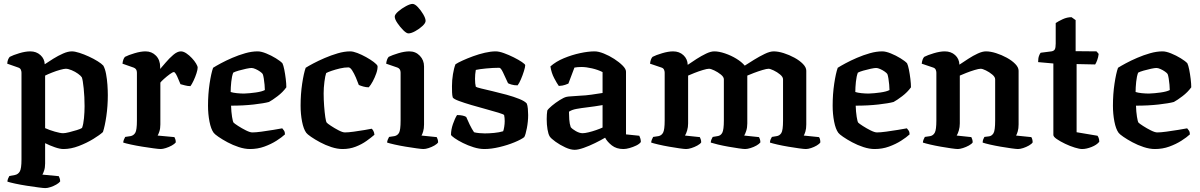

<svg xmlns="http://www.w3.org/2000/svg" viewBox="-20 -763 6145 983"><path d="M212 200Q203 200 176.5 196.5Q150 193 117.5 188Q85 183 57.5 177Q30 171 18 167Q18 159 21.5 151Q25 143 28 138L56 133Q72 130 81 115.5Q90 101 90 54V-391Q90 -399 86.5 -406.5Q83 -414 74 -417L17 -437Q18 -451 22 -459.5Q26 -468 30 -472Q47 -481 78.5 -490.5Q110 -500 135 -500Q166 -500 187 -481Q208 -462 209 -434Q228 -447 253 -462.5Q278 -478 303 -489Q328 -500 348 -500Q363 -500 386.5 -492.5Q410 -485 435 -473.5Q460 -462 480 -449.5Q500 -437 509 -427Q518 -411 523 -384.5Q528 -358 530 -329Q532 -300 532 -276Q532 -220 524.5 -168.5Q517 -117 507 -87Q491 -72 457.5 -51.5Q424 -31 383.5 -15.5Q343 0 305 0Q287 0 261 -9Q235 -18 211 -30V74Q211 95 206 110Q201 125 197 131L281 139Q283 143 285.5 150Q288 157 288 166Q282 174 268 182Q254 190 238.5 195Q223 200 212 200ZM303 -81Q314 -81 334 -86Q354 -91 373.5 -97Q393 -103 400 -108Q407 -126 410 -158Q413 -190 413 -219Q413 -267 408.5 -310.5Q404 -354 399 -367Q394 -375 379.5 -385.5Q365 -396 347 -403.5Q329 -411 317 -411Q308 -411 288 -405.5Q268 -400 246.5 -391.5Q225 -383 211 -376V-107Q233 -97 261 -89Q289 -81 303 -81Z M803 0Q793 0 767 -3.5Q741 -7 709.5 -12Q678 -17 650.5 -23Q623 -29 611 -33Q611 -40 614.5 -48.5Q618 -57 621 -62L648 -66Q664 -69 672.5 -83Q681 -97 681 -146V-391Q681 -411 664 -417L607 -437Q610 -462 620 -472Q637 -481 669 -490.5Q701 -500 725 -500Q757 -500 778.5 -478Q800 -456 800 -420V-410Q810 -421 828 -442.5Q846 -464 867 -482Q888 -500 906 -500Q919 -500 934 -490Q949 -480 962.5 -465.5Q976 -451 984 -437.5Q992 -424 992 -417Q992 -407 986 -388Q980 -369 971 -350Q962 -331 955 -322Q941 -322 926.5 -326Q912 -330 904 -332Q899 -343 893 -358Q887 -373 881 -383.5Q875 -394 870 -394Q864 -394 849 -383Q834 -372 819.5 -359Q805 -346 801 -340V-126Q801 -105 796 -90Q791 -75 787 -69L873 -61Q875 -58 877.5 -50.5Q880 -43 880 -34Q874 -26 859.5 -18Q845 -10 829 -5Q813 0 803 0Z M1260 0Q1233 0 1202.5 -10Q1172 -20 1145 -34.5Q1118 -49 1098.5 -62.5Q1079 -76 1074 -83Q1060 -102 1052.5 -140.5Q1045 -179 1045 -222Q1045 -281 1053 -334.5Q1061 -388 1071 -416Q1085 -425 1111 -439Q1137 -453 1169.5 -467Q1202 -481 1235.5 -490.5Q1269 -500 1299 -500Q1317 -500 1343 -489.5Q1369 -479 1392.5 -464.5Q1416 -450 1426 -439Q1431 -429 1435.5 -406.5Q1440 -384 1443 -359Q1446 -334 1446 -316Q1428 -291 1401 -270.5Q1374 -250 1357 -241Q1332 -234 1279 -228Q1226 -222 1163 -222Q1164 -190 1168 -165Q1172 -140 1176 -135Q1181 -130 1199.5 -118Q1218 -106 1239 -95.5Q1260 -85 1272 -85Q1289 -85 1319 -89Q1349 -93 1379 -98Q1409 -103 1425 -106Q1429 -102 1434 -94.5Q1439 -87 1439 -75Q1423 -60 1395.5 -42.5Q1368 -25 1333.5 -12.5Q1299 0 1260 0ZM1229 -284Q1258 -285 1289.5 -289.5Q1321 -294 1336 -302Q1336 -313 1334.5 -329.5Q1333 -346 1330.5 -361.5Q1328 -377 1325 -384Q1322 -389 1311.5 -396.5Q1301 -404 1288.5 -409.5Q1276 -415 1268 -415Q1259 -415 1240 -411Q1221 -407 1202 -401.5Q1183 -396 1174 -391Q1167 -373 1164 -344Q1161 -315 1161 -292Q1173 -288 1192.5 -286Q1212 -284 1229 -284Z M1734 0Q1707 0 1676.5 -10Q1646 -20 1619 -34.5Q1592 -49 1572.5 -62.5Q1553 -76 1548 -83Q1534 -102 1526.5 -140.5Q1519 -179 1519 -222Q1519 -281 1527 -334.5Q1535 -388 1545 -416Q1559 -425 1584.5 -438.5Q1610 -452 1642.5 -466Q1675 -480 1709 -490Q1743 -500 1773 -500Q1788 -500 1810 -491.5Q1832 -483 1854.5 -470.5Q1877 -458 1893.5 -445.5Q1910 -433 1913 -425Q1914 -409 1906.5 -387.5Q1899 -366 1888.5 -346.5Q1878 -327 1868 -316Q1854 -316 1840 -320Q1826 -324 1817 -328Q1811 -345 1802 -366Q1793 -387 1783 -402.5Q1773 -418 1764 -418Q1743 -418 1720 -412.5Q1697 -407 1678 -400.5Q1659 -394 1650 -389Q1645 -376 1641 -344.5Q1637 -313 1637 -285Q1637 -253 1639.5 -220Q1642 -187 1645.5 -163Q1649 -139 1653 -135Q1656 -131 1674 -119Q1692 -107 1713 -96Q1734 -85 1746 -85Q1763 -85 1792 -89Q1821 -93 1847.5 -97.5Q1874 -102 1883 -104Q1887 -101 1891.5 -93Q1896 -85 1897 -73Q1881 -59 1856.5 -41.5Q1832 -24 1801 -12Q1770 0 1734 0Z M2148 0Q2139 0 2113.5 -3.5Q2088 -7 2057.5 -12Q2027 -17 2000.5 -23Q1974 -29 1962 -33Q1962 -40 1965.5 -48.5Q1969 -57 1972 -62L1999 -66Q2015 -69 2023 -83Q2031 -97 2031 -146V-391Q2031 -411 2015 -417L1957 -437Q1960 -461 1970 -472Q1988 -481 2019.5 -490.5Q2051 -500 2076 -500Q2108 -500 2129.5 -477.5Q2151 -455 2151 -423V-126Q2151 -105 2146.5 -90Q2142 -75 2138 -69L2216 -61Q2218 -57 2220.5 -50Q2223 -43 2223 -34Q2218 -26 2204 -18Q2190 -10 2174.5 -5Q2159 0 2148 0ZM2071 -592Q2061 -592 2044.5 -608.5Q2028 -625 2014.5 -645Q2001 -665 2001 -678Q2001 -689 2019 -704.5Q2037 -720 2058.5 -731.5Q2080 -743 2092 -743Q2104 -743 2119.5 -726.5Q2135 -710 2147 -689.5Q2159 -669 2159 -656Q2159 -645 2143 -630Q2127 -615 2106 -603.5Q2085 -592 2071 -592Z M2460 0Q2434 0 2405 -9Q2376 -18 2350 -31Q2324 -44 2307 -56Q2290 -68 2289 -73Q2289 -99 2299 -128Q2309 -157 2320 -174Q2337 -174 2349.5 -171Q2362 -168 2367 -164Q2373 -149 2384.5 -125.5Q2396 -102 2407 -86Q2417 -83 2433.5 -81.5Q2450 -80 2462 -80Q2484 -80 2510 -82.5Q2536 -85 2556 -91Q2559 -98 2561.5 -113.5Q2564 -129 2564 -143Q2564 -160 2561 -174Q2558 -178 2532 -186Q2506 -194 2469 -204Q2432 -214 2394.5 -225Q2357 -236 2330 -246Q2303 -256 2298 -264Q2295 -275 2294.5 -290Q2294 -305 2294 -322Q2294 -352 2299 -383Q2304 -414 2312 -434Q2324 -442 2348 -453Q2372 -464 2402 -475Q2432 -486 2462.5 -493Q2493 -500 2518 -500Q2535 -500 2560 -491Q2585 -482 2610 -469.5Q2635 -457 2652 -445.5Q2669 -434 2669 -429Q2669 -420 2662.5 -399Q2656 -378 2647 -357Q2638 -336 2630 -326Q2612 -326 2599 -330Q2586 -334 2581 -337Q2566 -370 2555 -393Q2544 -416 2536 -416Q2505 -416 2469 -412.5Q2433 -409 2416 -405Q2414 -395 2413 -382.5Q2412 -370 2412 -360Q2412 -334 2416 -319Q2419 -316 2443.5 -310Q2468 -304 2502.5 -296Q2537 -288 2573.5 -278Q2610 -268 2638.5 -256.5Q2667 -245 2677 -233Q2681 -223 2682.5 -206.5Q2684 -190 2684 -174Q2684 -141 2677.5 -107Q2671 -73 2664 -61Q2649 -49 2614 -34.5Q2579 -20 2537 -10Q2495 0 2460 0Z M2922 4Q2901 4 2874 -8.5Q2847 -21 2824 -37.5Q2801 -54 2794 -65Q2787 -77 2783 -101Q2779 -125 2779 -153Q2779 -178 2782 -197Q2787 -206 2805.5 -221.5Q2824 -237 2845.5 -250.5Q2867 -264 2880 -267Q2887 -269 2906.5 -270Q2926 -271 2949 -273Q2978 -274 3009 -278.5Q3040 -283 3065 -287V-394Q3041 -406 3011 -413Q2981 -420 2957 -420Q2937 -420 2921 -417L2890 -335Q2885 -333 2873 -328.5Q2861 -324 2841 -323Q2832 -335 2817.5 -362.5Q2803 -390 2798 -423Q2826 -448 2867 -465Q2908 -482 2950 -491Q2992 -500 3024 -500Q3044 -500 3071.5 -489Q3099 -478 3124.5 -461.5Q3150 -445 3167.5 -427.5Q3185 -410 3185 -396V-75L3253 -68Q3255 -64 3258 -55.5Q3261 -47 3261 -36Q3254 -26 3237.5 -18Q3221 -10 3203 -5Q3185 0 3172 0Q3136 0 3112.5 -18.5Q3089 -37 3078 -58Q3056 -45 3026.5 -30.5Q2997 -16 2968.5 -6Q2940 4 2922 4ZM2963 -81Q2974 -81 2993 -85.5Q3012 -90 3032 -97Q3052 -104 3065 -110V-225Q3046 -222 3024.5 -218.5Q3003 -215 2983 -213Q2957 -210 2932 -205.5Q2907 -201 2893 -191Q2893 -174 2894.5 -151.5Q2896 -129 2902 -112Q2910 -102 2928.5 -91.5Q2947 -81 2963 -81Z M3493 0Q3483 0 3459 -3.5Q3435 -7 3406 -12Q3377 -17 3351.5 -23Q3326 -29 3314 -33Q3314 -40 3317.5 -48.5Q3321 -57 3324 -62L3351 -66Q3367 -69 3375 -84Q3383 -99 3383 -146V-391Q3383 -399 3379.5 -406.5Q3376 -414 3367 -417L3308 -437Q3311 -462 3321 -472Q3338 -481 3370 -490.5Q3402 -500 3426 -500Q3458 -500 3479 -480.5Q3500 -461 3501 -431Q3521 -445 3546 -461Q3571 -477 3595 -488.5Q3619 -500 3637 -500Q3661 -500 3692 -489.5Q3723 -479 3750 -462.5Q3777 -446 3793 -427Q3813 -440 3840.5 -457Q3868 -474 3895 -487Q3922 -500 3941 -500Q3964 -500 3992.5 -491Q4021 -482 4047.5 -467.5Q4074 -453 4091 -435.5Q4108 -418 4108 -401V-126Q4108 -104 4103.5 -89.5Q4099 -75 4095 -69L4173 -61Q4176 -58 4178 -50.5Q4180 -43 4180 -34Q4175 -26 4161.5 -18Q4148 -10 4132.5 -5Q4117 0 4106 0Q4096 0 4071 -3.5Q4046 -7 4016 -12Q3986 -17 3960 -23Q3934 -29 3922 -33Q3922 -42 3925.5 -49.5Q3929 -57 3932 -62L3956 -66Q3971 -68 3980 -81.5Q3989 -95 3989 -146V-357Q3989 -369 3974 -381.5Q3959 -394 3941 -402.5Q3923 -411 3915 -411Q3905 -411 3883.5 -404.5Q3862 -398 3839.5 -389.5Q3817 -381 3806 -376V-131Q3806 -110 3800.5 -93Q3795 -76 3790 -69L3866 -61Q3868 -58 3870.5 -50.5Q3873 -43 3873 -34Q3867 -26 3853 -18Q3839 -10 3822.5 -5Q3806 0 3795 0Q3786 0 3762 -3.5Q3738 -7 3709.5 -12Q3681 -17 3656 -23Q3631 -29 3619 -33Q3619 -41 3622.5 -49Q3626 -57 3629 -62L3653 -66Q3670 -68 3678 -83.5Q3686 -99 3686 -146V-357Q3686 -369 3670.5 -381.5Q3655 -394 3637 -402.5Q3619 -411 3610 -411Q3600 -411 3578.5 -404.5Q3557 -398 3535.5 -389.5Q3514 -381 3503 -376V-131Q3503 -112 3498 -95Q3493 -78 3487 -69L3563 -61Q3565 -57 3567.5 -50Q3570 -43 3570 -34Q3565 -26 3550.5 -18Q3536 -10 3520 -5Q3504 0 3493 0Z M4458 0Q4431 0 4400.5 -10Q4370 -20 4343 -34.5Q4316 -49 4296.5 -62.5Q4277 -76 4272 -83Q4258 -102 4250.5 -140.5Q4243 -179 4243 -222Q4243 -281 4251 -334.5Q4259 -388 4269 -416Q4283 -425 4309 -439Q4335 -453 4367.5 -467Q4400 -481 4433.5 -490.5Q4467 -500 4497 -500Q4515 -500 4541 -489.5Q4567 -479 4590.5 -464.5Q4614 -450 4624 -439Q4629 -429 4633.5 -406.5Q4638 -384 4641 -359Q4644 -334 4644 -316Q4626 -291 4599 -270.5Q4572 -250 4555 -241Q4530 -234 4477 -228Q4424 -222 4361 -222Q4362 -190 4366 -165Q4370 -140 4374 -135Q4379 -130 4397.5 -118Q4416 -106 4437 -95.5Q4458 -85 4470 -85Q4487 -85 4517 -89Q4547 -93 4577 -98Q4607 -103 4623 -106Q4627 -102 4632 -94.5Q4637 -87 4637 -75Q4621 -60 4593.5 -42.5Q4566 -25 4531.5 -12.5Q4497 0 4458 0ZM4427 -284Q4456 -285 4487.5 -289.5Q4519 -294 4534 -302Q4534 -313 4532.5 -329.5Q4531 -346 4528.5 -361.5Q4526 -377 4523 -384Q4520 -389 4509.5 -396.5Q4499 -404 4486.5 -409.5Q4474 -415 4466 -415Q4457 -415 4438 -411Q4419 -407 4400 -401.5Q4381 -396 4372 -391Q4365 -373 4362 -344Q4359 -315 4359 -292Q4371 -288 4390.5 -286Q4410 -284 4427 -284Z M4884 0Q4874 0 4850 -3.5Q4826 -7 4797 -12Q4768 -17 4742.5 -23Q4717 -29 4705 -33Q4705 -40 4708.5 -48.5Q4712 -57 4715 -62L4742 -66Q4758 -69 4766 -84Q4774 -99 4774 -146V-391Q4774 -399 4770.5 -406.5Q4767 -414 4758 -417L4699 -437Q4702 -462 4712 -472Q4729 -481 4761 -490.5Q4793 -500 4817 -500Q4849 -500 4870 -481Q4891 -462 4892 -432Q4913 -446 4937.5 -462Q4962 -478 4986 -489Q5010 -500 5028 -500Q5051 -500 5079.5 -491Q5108 -482 5134.5 -467.5Q5161 -453 5178 -435.5Q5195 -418 5195 -401V-126Q5195 -105 5190.5 -90Q5186 -75 5182 -69L5260 -61Q5263 -57 5265 -49.5Q5267 -42 5267 -34Q5262 -26 5248 -18Q5234 -10 5218.5 -5Q5203 0 5192 0Q5183 0 5158 -3.5Q5133 -7 5103.5 -12Q5074 -17 5048 -23Q5022 -29 5011 -33Q5011 -42 5014 -49.5Q5017 -57 5020 -62L5044 -65Q5058 -67 5066.5 -81Q5075 -95 5075 -146V-357Q5075 -369 5060 -381.5Q5045 -394 5027.5 -402.5Q5010 -411 5001 -411Q4991 -411 4969.5 -404.5Q4948 -398 4926.5 -389.5Q4905 -381 4894 -376V-131Q4894 -112 4889 -95Q4884 -78 4878 -69L4953 -61Q4955 -58 4957.5 -50Q4960 -42 4960 -34Q4955 -26 4940.5 -18Q4926 -10 4910 -5Q4894 0 4884 0Z M5520 0Q5507 0 5482.5 -7.5Q5458 -15 5433 -27Q5408 -39 5390.5 -51Q5373 -63 5373 -72V-438L5295 -445Q5295 -465 5299.5 -477Q5304 -489 5308 -493L5363 -500Q5376 -502 5380.5 -510.5Q5385 -519 5385 -540V-645Q5398 -654 5420.5 -664.5Q5443 -675 5466 -675L5487 -660V-501L5594 -500L5605 -487Q5603 -470 5597.5 -455Q5592 -440 5587 -433L5492 -435V-86L5599 -68Q5602 -64 5605 -56.5Q5608 -49 5608 -37Q5595 -21 5568.5 -10.5Q5542 0 5520 0Z M5893 0Q5866 0 5835.5 -10Q5805 -20 5778 -34.5Q5751 -49 5731.5 -62.5Q5712 -76 5707 -83Q5693 -102 5685.5 -140.5Q5678 -179 5678 -222Q5678 -281 5686 -334.5Q5694 -388 5704 -416Q5718 -425 5744 -439Q5770 -453 5802.5 -467Q5835 -481 5868.5 -490.5Q5902 -500 5932 -500Q5950 -500 5976 -489.5Q6002 -479 6025.5 -464.5Q6049 -450 6059 -439Q6064 -429 6068.5 -406.5Q6073 -384 6076 -359Q6079 -334 6079 -316Q6061 -291 6034 -270.5Q6007 -250 5990 -241Q5965 -234 5912 -228Q5859 -222 5796 -222Q5797 -190 5801 -165Q5805 -140 5809 -135Q5814 -130 5832.5 -118Q5851 -106 5872 -95.5Q5893 -85 5905 -85Q5922 -85 5952 -89Q5982 -93 6012 -98Q6042 -103 6058 -106Q6062 -102 6067 -94.5Q6072 -87 6072 -75Q6056 -60 6028.5 -42.5Q6001 -25 5966.5 -12.5Q5932 0 5893 0ZM5862 -284Q5891 -285 5922.5 -289.5Q5954 -294 5969 -302Q5969 -313 5967.5 -329.5Q5966 -346 5963.5 -361.5Q5961 -377 5958 -384Q5955 -389 5944.5 -396.5Q5934 -404 5921.5 -409.5Q5909 -415 5901 -415Q5892 -415 5873 -411Q5854 -407 5835 -401.5Q5816 -396 5807 -391Q5800 -373 5797 -344Q5794 -315 5794 -292Q5806 -288 5825.5 -286Q5845 -284 5862 -284Z"/></svg>

Font: Texturina SemiBold
Style: Regular
Weight: 600
Designer: Guillermo Torres Carreño
Foundry: Omnibus-Type
Version: Version 1.002; ttfautohint (v1.8.3)